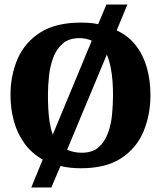

<svg xmlns="http://www.w3.org/2000/svg" viewBox="-20 -728 705 841"><path d="M117 93 167 -29Q118 -57 87 -100Q56 -143 41 -197Q26 -251 26 -312Q26 -399 57.5 -471Q89 -543 157 -586Q225 -629 334 -629Q354 -629 373.5 -627.5Q393 -626 410 -622L446 -708H538L491 -595Q544 -570 576.5 -527Q609 -484 624 -429Q639 -374 639 -312Q639 -225 608.5 -152Q578 -79 511 -35Q444 9 334 9Q309 9 287 6.5Q265 4 245 -1L205 93ZM211 -138 382 -550Q370 -555 356.5 -558Q343 -561 328 -561Q282 -561 254.5 -537Q227 -513 213 -475Q199 -437 194.5 -393.5Q190 -350 190 -312Q190 -283 191.5 -252.5Q193 -222 197.5 -193Q202 -164 211 -138ZM338 -59Q385 -59 412 -83Q439 -107 453 -145.5Q467 -184 471 -228Q475 -272 475 -312Q475 -340 473 -370.5Q471 -401 465 -431.5Q459 -462 448 -489L274 -72Q288 -66 303.5 -62.5Q319 -59 338 -59Z"/></svg>

Font: Manuale ExtraBold
Style: Regular
Weight: 800
Version: Version 1.002